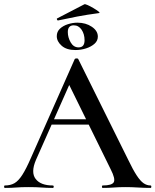

<svg xmlns="http://www.w3.org/2000/svg" viewBox="-26 -920 761 940"><path d="M216 -310 231 -336H437L444 -310ZM711 -12Q715 -12 715 -6Q715 0 711 0Q681 0 649.5 -2Q618 -4 589 -4Q556 -4 531.5 -2Q507 0 477 0Q473 0 473 -6Q473 -12 477 -12Q522 -12 531 -28Q540 -44 516 -91L307 -516L348 -583L150 -137Q124 -76 148.5 -44Q173 -12 232 -12Q237 -12 237 -6Q237 0 232 0Q202 0 177 -2Q152 -4 114 -4Q76 -4 53.5 -2Q31 0 -2 0Q-6 0 -6 -6Q-6 -12 -2 -12Q25 -12 44.5 -23Q64 -34 83 -63.5Q102 -93 125 -146L340 -631Q342 -634 349 -634Q356 -634 357 -631L602 -137Q625 -89 643 -61.5Q661 -34 677 -23Q693 -12 711 -12ZM343 -675Q300 -675 276 -696Q252 -717 252 -743Q252 -765 267.5 -779.5Q283 -794 306.5 -801.5Q330 -809 353 -809Q394 -809 423.5 -789Q453 -769 453 -741Q453 -720 436.5 -705.5Q420 -691 395 -683Q370 -675 343 -675ZM359 -688Q388 -688 388 -723Q388 -753 373.5 -774.5Q359 -796 335 -796Q306 -796 306 -763Q306 -737 320 -712.5Q334 -688 359 -688ZM259 -820Q255 -819 253 -824Q251 -829 254 -830Q294 -850 322.5 -865.5Q351 -881 387 -899Q390 -901 403.5 -895Q417 -889 432 -880Q447 -871 456 -864Q465 -857 459 -856Q399 -848 352 -839Q305 -830 259 -820Z"/></svg>

Font: Cormorant Light SemiBold
Style: Regular
Weight: 600
Version: Version 4.000